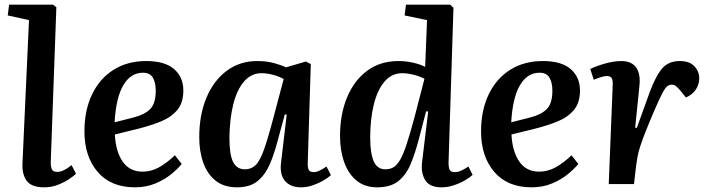

<svg xmlns="http://www.w3.org/2000/svg" viewBox="-20 -787 3039 821"><path d="M104 -701 13 -721 19 -767H207L221 -756L197 -94Q197 -73 202 -62.5Q207 -52 225 -52Q251 -52 286 -81L305 -44Q295 -34 274.5 -20.5Q254 -7 227 3.5Q200 14 169 14Q115 14 94.5 -13.5Q74 -41 76 -87Z M605 -526Q685 -526 724.5 -491.5Q764 -457 764 -400Q764 -347 737.5 -316Q711 -285 667.5 -267.5Q624 -250 573 -237L471 -212Q475 -138 505 -95.5Q535 -53 589 -53Q626 -53 659 -71Q692 -89 728 -123L757 -86Q741 -66 712.5 -42.5Q684 -19 644.5 -2.5Q605 14 557 14Q454 14 397.5 -52Q341 -118 341 -225Q341 -315 373.5 -383Q406 -451 465.5 -488.5Q525 -526 605 -526ZM646 -399Q646 -434 633.5 -455Q621 -476 591 -476Q539 -476 507.5 -423Q476 -370 470 -264L552 -285Q599 -297 622.5 -321Q646 -345 646 -399Z M1296 -94Q1295 -71 1300 -61Q1305 -51 1321 -51Q1334 -51 1348.5 -58.5Q1363 -66 1376 -75L1395 -38Q1383 -27 1362.5 -15Q1342 -3 1317 5.5Q1292 14 1267 14Q1222 14 1198.5 -13.5Q1175 -41 1182 -94L1206 -297L1198 -298L1168 -188Q1153 -129 1133 -83.5Q1113 -38 1080.5 -12Q1048 14 994 14Q938 14 902.5 -14Q867 -42 849.5 -90.5Q832 -139 832 -201Q832 -295 862.5 -368.5Q893 -442 949 -484Q1005 -526 1080 -526Q1120 -526 1152.5 -517Q1185 -508 1203 -499L1288 -524L1309 -513ZM1027 -63Q1054 -63 1072.5 -80.5Q1091 -98 1108.5 -146.5Q1126 -195 1150 -287L1193 -449Q1174 -460 1148 -467Q1122 -474 1098 -474Q1054 -474 1023.5 -438.5Q993 -403 977.5 -341Q962 -279 961 -198Q961 -125 977 -94Q993 -63 1027 -63Z M1898 -92Q1898 -70 1903 -60.5Q1908 -51 1925 -51Q1939 -51 1954.5 -58.5Q1970 -66 1983 -75L2001 -39Q1990 -29 1969 -16.5Q1948 -4 1921.5 5Q1895 14 1868 14Q1817 14 1798 -17Q1779 -48 1785 -96L1811 -310L1802 -311L1771 -192Q1756 -135 1737 -88Q1718 -41 1684.5 -13.5Q1651 14 1593 14Q1540 14 1505 -14.5Q1470 -43 1452 -93Q1434 -143 1434 -206Q1434 -298 1464 -370.5Q1494 -443 1550 -484.5Q1606 -526 1684 -526Q1717 -526 1748.5 -518.5Q1780 -511 1798 -501L1806 -701L1710 -721L1716 -767H1905L1919 -754ZM1628 -63Q1648 -63 1663 -72Q1678 -81 1691.5 -104.5Q1705 -128 1719.5 -172.5Q1734 -217 1753 -288L1795 -450Q1775 -461 1748 -467.5Q1721 -474 1700 -474Q1655 -474 1624.5 -438.5Q1594 -403 1578.5 -340.5Q1563 -278 1563 -198Q1563 -132 1578 -97.5Q1593 -63 1628 -63Z M2301 -526Q2381 -526 2420.5 -491.5Q2460 -457 2460 -400Q2460 -347 2433.5 -316Q2407 -285 2363.5 -267.5Q2320 -250 2269 -237L2167 -212Q2171 -138 2201 -95.5Q2231 -53 2285 -53Q2322 -53 2355 -71Q2388 -89 2424 -123L2453 -86Q2437 -66 2408.5 -42.5Q2380 -19 2340.5 -2.5Q2301 14 2253 14Q2150 14 2093.5 -52Q2037 -118 2037 -225Q2037 -315 2069.5 -383Q2102 -451 2161.5 -488.5Q2221 -526 2301 -526ZM2342 -399Q2342 -434 2329.5 -455Q2317 -476 2287 -476Q2235 -476 2203.5 -423Q2172 -370 2166 -264L2248 -285Q2295 -297 2318.5 -321Q2342 -345 2342 -399Z M2600 -424Q2601 -442 2596 -452Q2591 -462 2575 -462Q2558 -462 2519 -446L2504 -492Q2530 -505 2568 -515.5Q2606 -526 2636 -526Q2681 -526 2700.5 -498Q2720 -470 2714 -418L2696 -241L2703 -240L2759 -395Q2785 -464 2812 -495Q2839 -526 2887 -526Q2928 -526 2949 -504Q2970 -482 2970 -452Q2970 -427 2956 -405Q2942 -383 2913 -370L2889 -400Q2877 -414 2869.5 -419.5Q2862 -425 2852 -425Q2842 -425 2833 -418Q2824 -411 2812 -388Q2800 -365 2780 -319Q2755 -261 2740.5 -224Q2726 -187 2718 -162.5Q2710 -138 2706.5 -119Q2703 -100 2700 -78L2691 0H2583Z"/></svg>

Font: Literata 36pt SemiBold
Style: Italic
Weight: 600
Italic angle: -2°
Designer: Latin by Veronika Burian and Jose Scaglione. Greek by Irene Vlachou. Cyrillic by Vera Evstafieva
Foundry: TypeTogether
Version: Version 3.002